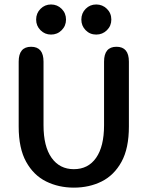

<svg xmlns="http://www.w3.org/2000/svg" viewBox="-20 -828 659 858"><path d="M310 10.5Q242 10.5 186 -17.2Q130 -45 96.8 -105Q63.5 -165 63.5 -262.5V-552.5Q63.5 -619 119 -619Q174.5 -619 174.5 -552.5V-268.5Q174.5 -173.5 210.5 -122.8Q246.5 -72 310 -72Q374 -72 409.5 -122.8Q445 -173.5 445 -268.5V-552.5Q445 -619 500.5 -619Q556 -619 556 -552.5V-262.5Q556 -165 523 -105Q490 -45 434.5 -17.2Q379 10.5 310 10.5ZM208 -673.5Q180.5 -673.5 161 -693Q141.5 -712.5 141.5 -740.5Q141.5 -769 161 -788.5Q180.5 -808 208 -808Q236 -808 255.5 -788.5Q275 -769 275 -740.5Q275 -712.5 255.5 -693Q236 -673.5 208 -673.5ZM410 -673.5Q382 -673.5 362.8 -693Q343.5 -712.5 343.5 -740.5Q343.5 -769 362.8 -788.5Q382 -808 410 -808Q438 -808 457.8 -788.5Q477.5 -769 477.5 -740.5Q477.5 -712.5 457.8 -693Q438 -673.5 410 -673.5Z"/></svg>

Font: Sono Medium
Style: Regular
Weight: 500
Designer: Tyler Finck
Foundry: Tyler Finck
Version: Version 2.112